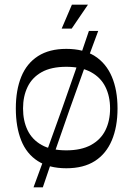

<svg xmlns="http://www.w3.org/2000/svg" viewBox="-20 -709 572 825"><path d="M265 14Q191 14 142.5 -17Q94 -48 71 -106Q48 -164 48 -243Q48 -322 71.5 -379.5Q95 -437 143.5 -468Q192 -499 265 -499Q339 -499 387.5 -468Q436 -437 460.5 -379.5Q485 -322 485 -243Q485 -164 460.5 -106Q436 -48 387.5 -17Q339 14 265 14ZM265 -63Q329 -63 371 -86Q413 -109 433 -149.5Q453 -190 453 -243Q453 -295 433 -335.5Q413 -376 371 -399Q329 -422 265 -422Q200 -422 159 -399Q118 -376 98.5 -335.5Q79 -295 79 -243Q79 -190 98.5 -149.5Q118 -109 159 -86Q200 -63 265 -63ZM124 96Q186 -71 246 -240Q306 -409 362 -576H402Q339 -409 279.5 -240Q220 -71 164 96ZM245 -586 289 -689H358L288 -586Z"/></svg>

Font: Ojuju Medium
Style: Regular
Weight: 500
Designer: Chisaokwu Joboson, Mirko Velimirovic
Foundry: Udi Foundry
Version: Version 1.000